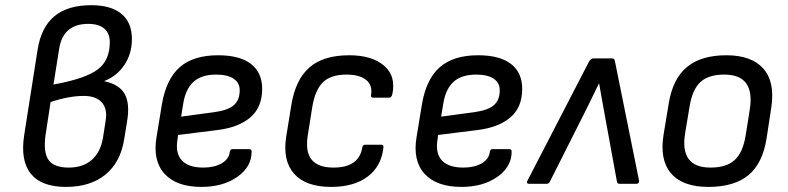

<svg xmlns="http://www.w3.org/2000/svg" viewBox="-20 -715 3065 747"><path d="M236.8 12.2Q141.1 12.2 99.9 -39.1Q58.6 -90.3 74.2 -189.9L126 -520Q139.6 -608.4 191.4 -651.6Q243.2 -694.8 335 -694.8Q412.1 -694.8 452.6 -661.1Q493.2 -627.4 493.2 -563Q493.2 -506.8 464.4 -463.1Q435.5 -419.4 386.2 -399.9V-398.9Q444.3 -386.7 465.3 -349.1Q486.3 -311.5 474.1 -240.2L462.9 -171.9Q448.7 -83.5 390.1 -35.6Q331.5 12.2 236.8 12.2ZM188 -386.2 199.2 -388.2Q316.4 -410.6 361.8 -446Q407.2 -481.4 407.2 -550.8Q407.2 -585.4 385.7 -603.8Q364.3 -622.1 323.2 -622.1Q224.6 -622.1 210 -523.9ZM247.1 -63Q303.2 -63 337.4 -93.3Q371.6 -123.5 380.9 -180.2L391.1 -246.1Q398.4 -291.5 376 -316.7Q353.5 -341.8 306.2 -341.8Q248 -341.8 176.8 -317.9L157.2 -189.9Q147.9 -122.6 168.9 -92.8Q189.9 -63 247.1 -63Z M763.7 12.2Q667 12.2 620.4 -38.6Q573.7 -89.4 588.9 -181.2L609.9 -309.1Q626.5 -407.2 679.4 -453.6Q732.4 -500 828.6 -500Q912.6 -500 956.3 -466.3Q1000 -432.6 1000 -369.1Q1000 -297.9 954.3 -258.5Q908.7 -219.2 825.7 -209L672.9 -189.9L669.9 -168Q662.6 -116.2 688.7 -89.6Q714.8 -63 771 -63Q813.5 -63 842 -79.3Q870.6 -95.7 874 -124Q875.5 -134.8 884.8 -134.8H949.7Q959 -134.8 959 -125Q959 -65.9 903.3 -26.9Q847.7 12.2 763.7 12.2ZM684.6 -261.2 814.9 -278.8Q867.2 -286.1 889.9 -305.9Q912.6 -325.7 912.6 -363.8Q912.6 -393.1 888.9 -408.9Q865.2 -424.8 820.8 -424.8Q763.7 -424.8 732.9 -396.7Q702.1 -368.7 692.9 -312Z M1268.6 12.2Q1169.4 12.2 1124 -39.3Q1078.6 -90.8 1093.8 -185.1L1113.8 -308.1Q1129.9 -405.3 1183.8 -452.6Q1237.8 -500 1338.9 -500Q1427.2 -500 1474.6 -459.2Q1522 -418.5 1505.9 -346.2Q1502.4 -335 1493.7 -335H1431.6Q1421.9 -335 1423.8 -346.2Q1429.7 -384.8 1403.6 -404.8Q1377.4 -424.8 1328.6 -424.8Q1266.6 -424.8 1236.1 -394.5Q1205.6 -364.3 1194.8 -297.9L1177.7 -189.9Q1167 -125.5 1192.1 -94.2Q1217.3 -63 1277.8 -63Q1376.5 -63 1389.6 -141.1Q1391.1 -151.9 1400.9 -151.9H1463.9Q1473.1 -151.9 1471.7 -141.1Q1464.4 -68.8 1410.9 -28.3Q1357.4 12.2 1268.6 12.2Z M1775.4 12.2Q1678.7 12.2 1632.1 -38.6Q1585.4 -89.4 1600.6 -181.2L1621.6 -309.1Q1638.2 -407.2 1691.2 -453.6Q1744.1 -500 1840.3 -500Q1924.3 -500 1968 -466.3Q2011.7 -432.6 2011.7 -369.1Q2011.7 -297.9 1966.1 -258.5Q1920.4 -219.2 1837.4 -209L1684.6 -189.9L1681.6 -168Q1674.3 -116.2 1700.4 -89.6Q1726.6 -63 1782.7 -63Q1825.2 -63 1853.8 -79.3Q1882.3 -95.7 1885.7 -124Q1887.2 -134.8 1896.5 -134.8H1961.4Q1970.7 -134.8 1970.7 -125Q1970.7 -65.9 1915 -26.9Q1859.4 12.2 1775.4 12.2ZM1696.3 -261.2 1826.7 -278.8Q1878.9 -286.1 1901.6 -305.9Q1924.3 -325.7 1924.3 -363.8Q1924.3 -393.1 1900.6 -408.9Q1877 -424.8 1832.5 -424.8Q1775.4 -424.8 1744.6 -396.7Q1713.9 -368.7 1704.6 -312Z M2037.1 0Q2032.2 0 2030.8 -3.4Q2029.3 -6.8 2032.2 -12.2L2271 -474.1Q2278.3 -487.8 2289.1 -487.8H2359.4Q2366.2 -487.8 2368.9 -485.1Q2371.6 -482.4 2373 -474.1L2466.3 -12.2Q2467.3 -6.8 2464.6 -3.4Q2461.9 0 2457 0H2390.1Q2381.8 0 2380.4 -7.8L2328.1 -293.9Q2313 -377 2311 -390.1H2310.1Q2291 -349.6 2263.2 -293.9L2119.1 -7.8Q2115.2 0 2107.4 0Z M2735.8 12.2Q2635.7 12.2 2590.6 -40.8Q2545.4 -93.8 2562 -192.9L2582 -314Q2597.7 -408.7 2652.8 -454.3Q2708 -500 2806.2 -500Q2903.3 -500 2949.5 -448.5Q2995.6 -397 2981 -297.9L2962.9 -179.2Q2947.8 -80.1 2892.3 -33.9Q2836.9 12.2 2735.8 12.2ZM2744.1 -63Q2805.7 -63 2837.9 -92Q2870.1 -121.1 2880.9 -187L2897 -288.1Q2918.9 -424.8 2797.9 -424.8Q2736.3 -424.8 2705.1 -395.8Q2673.8 -366.7 2663.1 -301.8L2646 -199.2Q2622.6 -63 2744.1 -63Z"/></svg>

Font: Sofia Sans
Style: Italic
Weight: 400
Italic angle: -9°
Designer: Botio Nikoltchev, Ani Petrova
Foundry: lettersoup
Version: Version 4.100